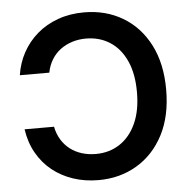

<svg xmlns="http://www.w3.org/2000/svg" viewBox="-53 -790 841 853"><g transform="rotate(-5 367.5 -364.0)"><path d="M352.5 -737.8Q448.7 -737.8 524.4 -693.1Q600.1 -648.4 643.3 -564.7Q686.5 -481 686.5 -364.3Q686.5 -247.1 643.1 -163.3Q599.6 -79.6 523.9 -34.7Q448.2 10.3 352.5 10.3Q292.5 10.3 240.2 -7.1Q188 -24.4 147.2 -57.1Q106.4 -89.8 79.8 -136.7Q53.2 -183.6 44.4 -243.2H175.8Q182.1 -210.9 197.8 -185.3Q213.4 -159.7 236.3 -142.1Q259.3 -124.5 288.3 -115.5Q317.4 -106.4 350.6 -106.4Q411.1 -106.4 457.5 -137Q503.9 -167.5 530 -224.9Q556.2 -282.2 556.2 -364.3Q556.2 -447.3 530 -504.4Q503.9 -561.5 457.5 -591.3Q411.1 -621.1 350.6 -621.1Q317.9 -621.1 288.8 -611.8Q259.8 -602.5 236.6 -585.2Q213.4 -567.9 197.8 -542.5Q182.1 -517.1 175.8 -484.4H44.4Q52.2 -537.6 77.1 -583.7Q102.1 -629.9 142.1 -664.6Q182.1 -699.2 235.4 -718.5Q288.6 -737.8 352.5 -737.8Z"/></g></svg>

Font: Inter 17pt SemiBold
Style: Regular
Weight: 600
Version: Version 4.001;git-66647c0bb